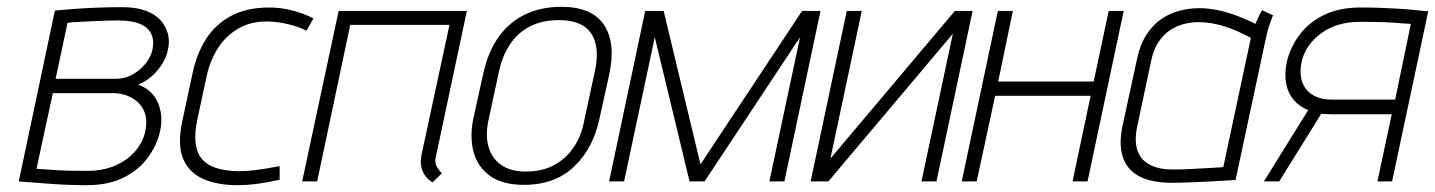

<svg xmlns="http://www.w3.org/2000/svg" viewBox="-20 -532 4208 563"><path d="M385 -284Q418 -297 442 -326Q466 -355 472 -384Q478 -410 472.5 -432.5Q467 -455 450.5 -473Q434 -491 406 -501Q378 -511 338 -511Q299 -511 263.5 -509.5Q228 -508 200.5 -506Q173 -504 157 -502.5Q141 -501 141 -501L35 0Q36 0 48 1Q60 2 81 3.5Q102 5 127.5 7Q153 9 180.5 10Q208 11 234 11Q299 11 344 -12Q389 -35 415.5 -72.5Q442 -110 450 -150Q459 -195 442.5 -232Q426 -269 385 -284ZM329 -472Q350 -472 370 -468Q390 -464 404.5 -454.5Q419 -445 425.5 -428Q432 -411 427 -386Q422 -364 406 -344.5Q390 -325 367.5 -313Q345 -301 321 -301H143L178 -465Q182 -466 197 -467Q212 -468 234 -469Q256 -470 281 -471Q306 -472 329 -472ZM237 -31Q209 -31 184 -31.5Q159 -32 138.5 -33.5Q118 -35 104.5 -36Q91 -37 87 -37L135 -259H310Q332 -259 351.5 -252Q371 -245 385.5 -231Q400 -217 406 -196.5Q412 -176 406 -147Q399 -114 375.5 -87.5Q352 -61 316.5 -46Q281 -31 237 -31Z M879 -442 899 -478Q870 -493 836.5 -501.5Q803 -510 769 -510Q704 -510 658 -485.5Q612 -461 584.5 -418Q557 -375 545 -319L514 -174Q500 -107 517 -66.5Q534 -26 575.5 -7.5Q617 11 676 11Q706 11 738 6.5Q770 2 800 -5V-45Q800 -45 789.5 -43Q779 -41 761.5 -38Q744 -35 722.5 -32.5Q701 -30 678 -30Q640 -31 613.5 -39.5Q587 -48 572 -66Q557 -84 553.5 -113Q550 -142 559 -183L586 -309Q596 -355 619.5 -391.5Q643 -428 680 -449Q717 -470 767 -469Q796 -468 825.5 -461Q855 -454 879 -442Z M1258 -72 1349 -500H973L866 0H910L1007 -459H1298L1216 -78Q1212 -57 1215.5 -42.5Q1219 -28 1225.5 -18.5Q1232 -9 1239 -4Q1246 1 1248 3L1276 -24Q1266 -33 1260 -45Q1254 -57 1258 -72Z M1738 -185 1767 -316Q1786 -408 1750.5 -460Q1715 -512 1626 -512Q1566 -512 1519.5 -489.5Q1473 -467 1442 -423.5Q1411 -380 1397 -316L1368 -185Q1357 -131 1368.5 -87Q1380 -43 1416.5 -16.5Q1453 10 1516 10Q1608 10 1664 -44Q1720 -98 1738 -185ZM1723 -317 1693 -178Q1685 -134 1662.5 -100.5Q1640 -67 1605 -48Q1570 -29 1522 -29Q1477 -29 1449.5 -48.5Q1422 -68 1412.5 -101.5Q1403 -135 1412 -178L1442 -317Q1452 -367 1475.5 -402Q1499 -437 1535 -455Q1571 -473 1619 -473Q1665 -473 1691.5 -455.5Q1718 -438 1726.5 -403.5Q1735 -369 1723 -317Z M2332 -500 2034 -50 1926 -500H1872L1766 0H1810L1900 -423L2002 0H2046L2326 -423L2236 0H2280L2386 -500Z M2507 -500H2463L2357 0H2409L2774 -433L2682 0H2726L2832 -500H2780L2415 -67Z M3187 -293H2907L2950 -500H2906L2800 0H2844L2898 -251H3178L3125 0H3169L3275 -500H3231Z M3713 -487 3681 -502Q3675 -493 3669 -479.5Q3663 -466 3661 -462Q3636 -475 3608 -485.5Q3580 -496 3552 -502Q3524 -508 3496 -508Q3467 -508 3438.5 -500.5Q3410 -493 3385 -476Q3360 -459 3341 -429Q3322 -399 3313 -354L3272 -165Q3262 -118 3269 -85Q3276 -52 3297 -32Q3318 -12 3351 -3.5Q3384 5 3425 4Q3441 4 3464 3Q3487 2 3511.5 1Q3536 0 3556.5 -1.5Q3577 -3 3590.5 -3.5Q3604 -4 3603 -4L3690 -411Q3696 -441 3703.5 -462Q3711 -483 3713 -487ZM3315 -163 3355 -351Q3362 -387 3377.5 -409.5Q3393 -432 3412.5 -444.5Q3432 -457 3453 -462Q3474 -467 3494 -467Q3513 -467 3531.5 -464Q3550 -461 3568 -455.5Q3586 -450 3606 -441.5Q3626 -433 3648 -421L3567 -42Q3567 -42 3554 -41Q3541 -40 3519.5 -39Q3498 -38 3472.5 -36.5Q3447 -35 3420 -35Q3376 -35 3349.5 -50Q3323 -65 3314.5 -93.5Q3306 -122 3315 -163Z M3970 -510Q3905 -510 3860 -487Q3815 -464 3788.5 -427Q3762 -390 3753 -349Q3746 -314 3751.5 -286Q3757 -258 3774 -238.5Q3791 -219 3816 -209L3686 0H3731L3854 -198Q3858 -198 3866.5 -197.5Q3875 -197 3884 -197Q3893 -197 3896 -197H4061L4019 0H4062L4168 -499Q4167 -499 4155.5 -500Q4144 -501 4124.5 -503Q4105 -505 4080 -506.5Q4055 -508 4027 -509Q3999 -510 3970 -510ZM3883 -240Q3862 -240 3844 -246.5Q3826 -253 3813 -267Q3800 -281 3795.5 -302Q3791 -323 3797 -352Q3809 -402 3855 -435Q3901 -468 3967 -468Q3995 -468 4020.5 -467.5Q4046 -467 4066.5 -465.5Q4087 -464 4100.5 -463Q4114 -462 4117 -462L4071 -240Z"/></svg>

Font: Advent Pro Light
Style: Italic
Weight: 300
Italic angle: -12°
Version: Version 3.000